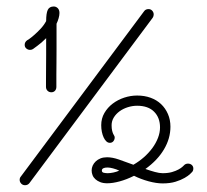

<svg xmlns="http://www.w3.org/2000/svg" viewBox="-20 -603 621 577"><path d="M417 -95.2Q432.1 -89.8 445.6 -86.2Q459 -82.5 468.8 -82.5Q484.9 -82.5 496.8 -85.9Q508.8 -89.4 516.6 -93.8Q524.4 -98.1 528.3 -101.8Q532.2 -105.5 532.2 -105.5Q537.1 -111.3 544.9 -111.3Q551.8 -111.3 556.4 -107.2Q561 -103 561 -96.7Q561 -90.3 557.6 -86.4Q557.1 -85.9 551.5 -80.3Q545.9 -74.7 534.9 -68.4Q523.9 -62 507.6 -56.9Q491.2 -51.8 468.8 -51.8Q450.2 -51.8 426.8 -58.1Q403.3 -64.5 382.8 -74.7Q360.4 -63.5 339.6 -57.9Q318.8 -52.2 302.2 -52.2Q290 -52.2 281.2 -55.7Q272.5 -59.1 266.6 -64.5Q260.7 -69.8 258.1 -76.7Q255.4 -83.5 255.4 -90.8Q255.4 -98.1 258.5 -105.2Q261.7 -112.3 267.6 -117.9Q273.4 -123.5 282 -127Q290.5 -130.4 301.8 -130.4Q317.9 -130.4 337.6 -123.5Q357.4 -116.7 380.9 -107.9Q397.9 -117.7 412.6 -130.6Q427.2 -143.6 438 -158.2Q448.7 -172.9 454.8 -188.7Q460.9 -204.6 460.9 -220.2Q460.9 -249.5 443.1 -267.3Q425.3 -285.2 392.1 -285.2Q377.9 -285.2 364 -280.8Q350.1 -276.4 339.4 -268.6Q328.6 -260.7 322 -250Q315.4 -239.3 315.4 -226.6Q315.4 -216.8 316.9 -210.7Q318.4 -204.6 320.1 -200.9Q321.8 -197.3 323.2 -195.1Q324.7 -192.9 324.7 -189.9Q324.7 -183.6 320.8 -178.7Q316.9 -173.8 310.1 -173.8Q304.2 -173.8 299.6 -178.2Q294.9 -182.6 291.5 -189.9Q288.1 -197.3 286.1 -206.8Q284.2 -216.3 284.2 -226.6Q284.2 -247.1 293.7 -263.4Q303.2 -279.8 318.6 -291.5Q334 -303.2 353.3 -309.6Q372.6 -315.9 392.1 -315.9Q414.1 -315.9 432.4 -309.3Q450.7 -302.7 463.9 -290.3Q477.1 -277.8 484.6 -260.5Q492.2 -243.2 492.2 -222.2Q492.2 -187 472.9 -154.3Q453.6 -121.6 417 -95.2ZM338.4 -90.3Q330.1 -94.2 320.1 -96.9Q310.1 -99.6 303.2 -99.6Q286.1 -99.6 286.1 -90.3Q286.1 -85 292.2 -83.7Q298.3 -82.5 303.7 -82.5Q311 -82.5 320.6 -84.5Q330.1 -86.4 338.4 -90.3ZM68.4 -52.7Q63.5 -46.4 55.2 -46.4Q48.3 -46.4 43.7 -51.3Q39.1 -56.2 39.1 -62.5Q39.1 -68.4 42.5 -72.3L413.1 -569.3Q415.5 -572.8 418.9 -574.2Q422.4 -575.7 426.3 -575.7Q433.1 -575.7 437.5 -570.8Q441.9 -565.9 441.9 -559.6Q441.9 -554.2 439 -549.8ZM149.9 -531.7Q149.9 -516.6 149.9 -496.8Q149.9 -477.1 149.9 -456.1Q149.9 -435.1 149.7 -414.8Q149.4 -394.5 149.4 -378.4Q149.4 -362.3 149.4 -352.3Q149.4 -342.3 149.4 -341.8Q149.4 -335 145.3 -330.3Q141.1 -325.7 134.3 -325.7Q127.4 -325.7 122.8 -330.3Q118.2 -335 118.2 -341.8Q118.2 -342.3 118.2 -356.4Q118.2 -370.6 118.4 -391.8Q118.7 -413.1 118.7 -438.7Q118.7 -464.4 118.7 -488.3Q104 -473.6 92 -465.1Q80.1 -456.5 79.1 -455.6Q75.2 -453.1 70.3 -453.1Q64 -453.1 59.1 -457.3Q54.2 -461.4 54.2 -468.3Q54.2 -476.6 61.5 -481.9Q62 -481.9 68.4 -486.3Q74.7 -490.7 83.5 -498.5Q92.3 -506.3 102.1 -516.6Q111.8 -526.9 118.7 -539.6Q118.7 -563 123.5 -573.2Q128.4 -583.5 141.6 -583.5Q148.4 -583.5 153.6 -578.4Q158.7 -573.2 158.7 -564Q158.7 -557.1 156.2 -548.3Q153.8 -539.6 149.9 -531.7Z"/></svg>

Font: Sacramento
Style: Regular
Weight: 400
Designer: Astigmatic (AOETI)
Foundry: Astigmatic (AOETI)
Version: Version 1.000